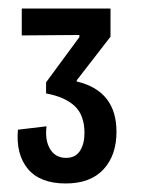

<svg xmlns="http://www.w3.org/2000/svg" viewBox="-20 -692 335 450"><path d="M134 -262Q74 -262 45.5 -296Q17 -330 22 -388L89 -396Q85 -363 97.5 -342.5Q110 -322 135 -322Q157 -322 167.5 -338.5Q178 -355 178 -380Q178 -422 155 -443.5Q132 -465 88 -473V-499L166 -605V-610L31 -609V-672H239V-606L160 -504V-501Q253 -479 253 -383Q253 -328 222.5 -295Q192 -262 134 -262Z"/></svg>

Font: Bricolage Grotesque 10pt Condensed
Style: Regular
Weight: 400
Width: 3
Designer: Mathieu Triay
Foundry: Atelier Triay
Version: Version 1.000; ttfautohint (v1.8.4.7-5d5b);gftools[0.9.29]